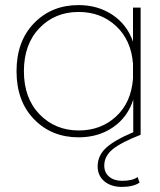

<svg xmlns="http://www.w3.org/2000/svg" viewBox="-20 -530 631 755"><path d="M533 0Q456 30 423 57Q390 84 390 121Q390 149 409.5 165Q429 181 460 181Q502 181 521 166L529 188Q504 205 459 205Q417 205 390.5 183Q364 161 364 124Q364 82 397 51.5Q430 21 504 -10V-138Q482 -69 424.5 -29.5Q367 10 289 10Q183 10 114 -61Q45 -132 45 -250Q45 -368 114 -439Q183 -510 289 -510Q365 -510 422.5 -471.5Q480 -433 503 -366V-500H533ZM290 -17Q377 -17 436.5 -72Q496 -127 503 -221V-279Q496 -372 436.5 -427.5Q377 -483 289 -483Q196 -483 135 -419.5Q74 -356 74 -250Q74 -144 135.5 -80.5Q197 -17 290 -17Z"/></svg>

Font: Human Sans ExtraLight
Style: Regular
Weight: 200
Designer: Tim Radville
Foundry: Continuum
Version: Version 1.000;FEAKit 1.0